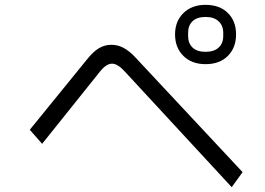

<svg xmlns="http://www.w3.org/2000/svg" viewBox="-20 -814 1096 793"><path d="M703 -672Q703 -726 737.5 -760Q772 -794 829 -794Q887 -794 921 -760.5Q955 -727 955 -672Q955 -617 921 -583Q887 -549 829 -549Q772 -549 737.5 -583Q703 -617 703 -672ZM902 -665V-679Q902 -708 883 -726Q864 -744 829 -744Q794 -744 775.5 -726.5Q757 -709 757 -679V-665Q757 -635 775.5 -617.5Q794 -600 829 -600Q864 -600 883 -617.5Q902 -635 902 -665ZM496 -518Q466 -551 443 -551Q418 -551 391 -516L154 -220L103 -278L338 -567Q364 -600 388 -614.5Q412 -629 440 -629Q467 -629 491 -616Q515 -603 540 -576L982 -103L937 -41Z"/></svg>

Font: PlemolJP
Style: Regular
Weight: 400
Monospace: yes
Version: v2.0.4; ttfautohint (v1.8.4.7-5d5b-dirty) -l 6 -r 45 -G 200 